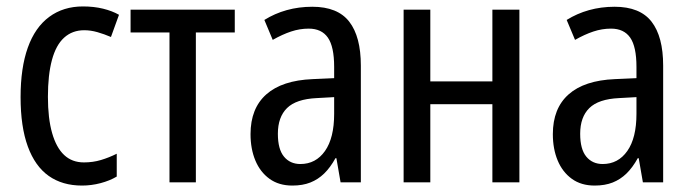

<svg xmlns="http://www.w3.org/2000/svg" viewBox="-20 -567 2147 597"><path d="M235 10Q174 10 131.5 -20Q89 -50 66.5 -111.5Q44 -173 44 -265Q44 -356 66.5 -419Q89 -482 133 -514.5Q177 -547 238 -547Q272 -547 300.5 -540Q329 -533 350 -521L325 -452Q304 -461 283 -467Q262 -473 242 -473Q205 -473 179.5 -450Q154 -427 141.5 -380.5Q129 -334 129 -266Q129 -199 142 -153.5Q155 -108 179.5 -85Q204 -62 241 -62Q269 -62 294 -69.5Q319 -77 343 -89V-18Q321 -5 292.5 2.5Q264 10 235 10Z M710 -466H589V0H507V-466H386V-537H710Z M951 -546Q1030 -546 1066 -499.5Q1102 -453 1102 -363V0H1039L1026 -75H1023Q1007 -46 988 -27.5Q969 -9 945 0.5Q921 10 889 10Q847 10 818 -11Q789 -32 774 -68Q759 -104 759 -150Q759 -230 808 -273.5Q857 -317 952 -321L1019 -324V-359Q1019 -422 999.5 -450Q980 -478 940 -478Q912 -478 885 -469Q858 -460 828 -443L802 -505Q834 -525 871.5 -535.5Q909 -546 951 -546ZM965 -262Q901 -259 872.5 -231Q844 -203 844 -151Q844 -103 863 -80Q882 -57 914 -57Q962 -57 990.5 -97.5Q1019 -138 1019 -213V-265Z M1318 -537V-314H1511V-537H1595V0H1511V-243H1318V0H1235V-537Z M1891 -546Q1970 -546 2006 -499.5Q2042 -453 2042 -363V0H1979L1966 -75H1963Q1947 -46 1928 -27.5Q1909 -9 1885 0.5Q1861 10 1829 10Q1787 10 1758 -11Q1729 -32 1714 -68Q1699 -104 1699 -150Q1699 -230 1748 -273.5Q1797 -317 1892 -321L1959 -324V-359Q1959 -422 1939.5 -450Q1920 -478 1880 -478Q1852 -478 1825 -469Q1798 -460 1768 -443L1742 -505Q1774 -525 1811.5 -535.5Q1849 -546 1891 -546ZM1905 -262Q1841 -259 1812.5 -231Q1784 -203 1784 -151Q1784 -103 1803 -80Q1822 -57 1854 -57Q1902 -57 1930.5 -97.5Q1959 -138 1959 -213V-265Z"/></svg>

Font: Noto Sans Display Condensed
Style: Regular
Weight: 400
Width: 3
Designer: Monotype Design Team
Foundry: Monotype Imaging Inc.
Version: Version 2.003